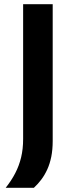

<svg xmlns="http://www.w3.org/2000/svg" viewBox="-20 -733 350 909"><path d="M7 156Q34 122 52.2 86.8Q70.5 51.5 80 12Q89.5 -27.5 89.5 -75V-303V-474.5Q89.5 -543 89.5 -598.5Q89.5 -654 89.5 -713H229.5Q229.5 -654 229.5 -598.5Q229.5 -543 229.5 -474.5V-318.5Q229.5 -252 229.5 -188.8Q229.5 -125.5 229.5 -65.5Q229.5 -24.5 222.8 9Q216 42.5 203.8 69.2Q191.5 96 175.5 117.2Q159.5 138.5 140.5 156Z"/></svg>

Font: Commissioner Thin SemiBold
Style: Regular
Weight: 600
Version: Version 1.000